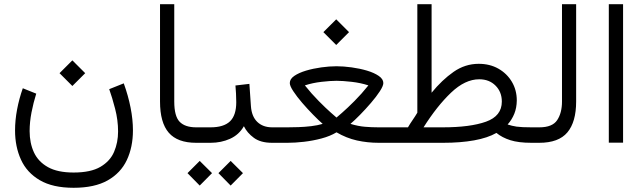

<svg xmlns="http://www.w3.org/2000/svg" viewBox="-20 -685 3087 921"><path d="M327.1 -395.5 388.7 -334 327.1 -272.5 265.6 -334ZM333 142.6Q415.5 142.6 461.9 115.2Q508.3 87.9 527.3 43.2Q546.4 -1.5 546.4 -54.2Q546.4 -108.9 532.2 -163.3Q518.1 -217.8 503.9 -257.3L573.7 -285.2Q595.2 -225.6 606.4 -168.5Q617.7 -111.3 617.7 -59.6Q617.7 20.5 588.4 82.8Q559.1 145 496.3 180.4Q433.6 215.8 333 215.8Q232.9 215.8 170.9 179.4Q108.9 143.1 80.6 80.8Q52.2 18.6 52.2 -59.1Q52.2 -108.4 62 -160.2Q71.8 -211.9 89.4 -261.7L153.8 -235.8Q140.1 -191.9 131.1 -145.8Q122.1 -99.6 122.1 -56.2Q122.1 1 142.8 45.9Q163.6 90.8 210 116.7Q256.3 142.6 333 142.6Z M747.6 -665H815.9V-198.2Q815.9 -127.4 841.8 -100.8Q867.7 -74.2 920.9 -74.2H937.5V0H920.9Q831.5 0 789.6 -48.3Q747.6 -96.7 747.6 -198.2Z M917 -74.2H990.2Q1053.2 -74.2 1083.3 -103Q1113.3 -131.8 1113.3 -194.8Q1113.3 -216.8 1112.1 -236.6Q1110.8 -256.3 1109.4 -274.9L1176.3 -282.7L1183.6 -176.3Q1187 -126.5 1214.1 -100.3Q1241.2 -74.2 1285.6 -74.2H1300.3V0H1284.7Q1230.5 0 1198 -23.7Q1165.5 -47.4 1149.9 -79.6Q1126.5 -38.6 1083.7 -19.3Q1041 0 990.2 0H917ZM1086.4 86.9 1145.5 145.5 1086.4 205.1 1027.8 145.5ZM938 86.9 997.1 145.5 938 205.1 879.4 145.5Z M1592.8 -592.3 1654.3 -530.8 1592.8 -469.2 1531.2 -530.8ZM1594.2 -367.2Q1627.9 -367.2 1667 -361.8Q1706.1 -356.4 1740.5 -346.2Q1774.9 -335.9 1796.9 -320.8Q1818.8 -305.7 1818.8 -286.6Q1818.8 -272.9 1802 -247.1Q1785.2 -221.2 1759.5 -191.4Q1733.9 -161.6 1707.3 -134.5Q1680.7 -107.4 1661.1 -90.8Q1697.8 -79.6 1730.5 -76.9Q1763.2 -74.2 1795.9 -74.2H1872.6V0H1796.4Q1742.7 0 1692.1 -11.2Q1641.6 -22.5 1594.2 -50.3Q1563.5 -31.7 1522.2 -20.8Q1481 -9.8 1438.2 -4.9Q1395.5 0 1359.4 0H1280.8V-74.2H1359.9Q1382.3 -74.2 1412.1 -75.2Q1441.9 -76.2 1472.7 -79.8Q1503.4 -83.5 1527.8 -90.8Q1508.3 -107.9 1481.7 -135Q1455.1 -162.1 1429.4 -191.9Q1403.8 -221.7 1387 -247.3Q1370.1 -272.9 1370.1 -286.6Q1370.1 -306.2 1391.8 -321Q1413.6 -335.9 1448 -346.2Q1482.4 -356.4 1521.2 -361.8Q1560.1 -367.2 1594.2 -367.2ZM1594.2 -297.4Q1565.4 -297.4 1522.5 -292.5Q1479.5 -287.6 1442.4 -275.4Q1475.1 -234.4 1509.3 -200Q1543.5 -165.5 1567.6 -144.3Q1591.8 -123 1594.2 -121.1Q1596.7 -123 1621.3 -144.5Q1646 -166 1680.4 -200.4Q1714.8 -234.9 1747.1 -275.4Q1710 -287.6 1666.7 -292.5Q1623.5 -297.4 1594.2 -297.4Z M2276.4 -378.9Q2329.6 -378.9 2370.6 -355.7Q2411.6 -332.5 2435.3 -292.7Q2459 -252.9 2459 -203.1Q2458.5 -167.5 2447 -139.2Q2435.5 -110.8 2415 -87.9Q2434.6 -81.1 2458 -77.6Q2481.4 -74.2 2528.8 -74.2H2547.4V0H2529.3Q2467.3 0 2428 -12.5Q2388.7 -24.9 2361.3 -47.4Q2319.3 -23.4 2254.2 -11.7Q2189 0 2106 0H1853V-74.2H1937Q1946.8 -91.3 1959.5 -109.6Q1972.2 -127.9 1981.9 -144.5V-665H2050.3V-240.2Q2100.1 -301.3 2155.5 -340.1Q2210.9 -378.9 2276.4 -378.9ZM2278.8 -304.7Q2210.9 -304.7 2143.6 -240.5Q2076.2 -176.3 2011.7 -74.2H2104Q2235.4 -74.2 2311.3 -101.3Q2387.2 -128.4 2387.2 -197.8Q2387.2 -244.1 2356.9 -274.4Q2326.7 -304.7 2278.8 -304.7Z M2527.8 -74.2H2567.4Q2629.9 -74.2 2652.8 -108.9Q2675.8 -143.6 2675.8 -197.8V-665H2743.7V-198.2Q2743.7 -100.1 2701.7 -50Q2659.7 0 2566.9 0H2527.8Z M2968.8 -665V-0.5H2900.4V-665Z"/></svg>

Font: Vazirmatn UI NL Light
Style: Regular
Weight: 300
Designer: Saber Rastikerdar
Foundry: Saber Rastikerdar
Version: Version 33.003